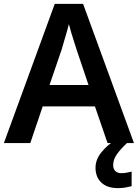

<svg xmlns="http://www.w3.org/2000/svg" viewBox="-20 -737 711 989"><path d="M534 0 469 -189H200L136 0H0L262 -717H408L670 0ZM374 -483Q370 -497 362 -521Q354 -545 346.5 -570.5Q339 -596 335 -613Q330 -593 322.5 -567Q315 -541 308 -518Q301 -495 298 -483L235 -299H436ZM563 113Q563 134 574.5 144.5Q586 155 605 155Q621 155 634.5 152Q648 149 658 147V222Q642 226 625.5 229Q609 232 587 232Q532 232 502 203.5Q472 175 472 127Q472 84 503.5 46Q535 8 575 -16L634 0Q600 32 581.5 58.5Q563 85 563 113Z"/></svg>

Font: Noto Sans Bassa Vah SemiBold
Style: Regular
Weight: 600
Designer: Monotype Design Team
Foundry: Monotype Imaging Inc.
Version: Version 2.002; ttfautohint (v1.8.4.7-5d5b)